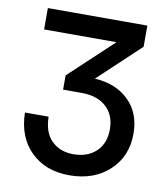

<svg xmlns="http://www.w3.org/2000/svg" viewBox="-79 -747 718 823"><g transform="rotate(10 280.0 -335.0)"><path d="M63 -587V-680H496V-588L314 -417Q406 -412 462 -357.5Q518 -303 518 -213Q518 -114 451 -52Q384 10 277 10Q174 10 110 -52.5Q46 -115 44 -222H147Q148 -153 184.5 -117.5Q221 -82 279 -82Q340 -82 377.5 -117Q415 -152 415 -214Q415 -276 376 -311.5Q337 -347 269 -347H188V-409L378 -587Z"/></g></svg>

Font: TASA Orbiter Display Medium
Style: Regular
Weight: 500
Designer: Weizhong Zhang
Version: Version 1.000;Glyphs 3.1.2 (3151)